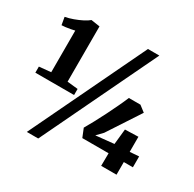

<svg xmlns="http://www.w3.org/2000/svg" viewBox="-183 -1010 1270 1256"><g transform="rotate(30 451.5 -382.0)"><path d="M114.5 -367V-681.5Q103.5 -678.5 84.5 -675Q65.5 -671.5 47 -669.2Q28.5 -667 19 -667L9 -724.5Q38.5 -730 70.2 -741.5Q102 -753 129.2 -767Q156.5 -781 172 -794.5L238 -784.5V-367L318.5 -358.5V-312.5H26V-358.5ZM586.5 -815H672.5L257.5 51H171.5ZM703.5 0 704.5 -95.5H506L480 -159.5Q497 -188 519 -229Q541 -270 563.8 -315.2Q586.5 -360.5 606.2 -402.5Q626 -444.5 638.5 -475H726L771.5 -440L612.5 -197L570.5 -153.5L707.5 -167.5L719.5 -283.5L819.5 -286.5V-172.5L888 -177.5V-95.5H819.5V0Z"/></g></svg>

Font: Merriweather 48pt Black
Style: Regular
Weight: 900
Version: Version 2.100